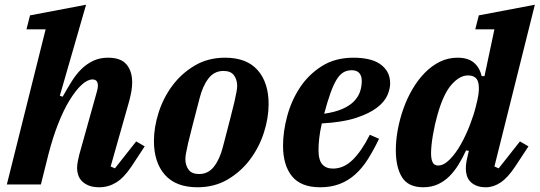

<svg xmlns="http://www.w3.org/2000/svg" viewBox="-20 -780 2282 812"><path d="M400 12Q373 12 355 4.5Q337 -3 326 -14.5Q315 -26 310.5 -40.5Q306 -55 306 -69Q306 -82 309 -97.5Q312 -113 315 -125L391 -397Q394 -409 394 -418Q394 -444 371 -444Q350 -444 325 -421Q300 -398 274.5 -356.5Q249 -315 226 -256.5Q203 -198 185 -128L153 0H9L173 -656H92L107 -715L344 -760L233 -375L245 -371Q264 -405 283 -435.5Q302 -466 324.5 -488Q347 -510 374.5 -523Q402 -536 437 -536Q491 -536 515 -507.5Q539 -479 539 -431Q539 -413 535.5 -393Q532 -373 526 -351L448 -76L466 -68L556 -182L592 -161L536 -76Q504 -28 471 -8Q438 12 400 12Z M822 -44Q861 -44 885.5 -76Q910 -108 923 -160Q941 -230 953 -275.5Q965 -321 971.5 -349.5Q978 -378 980.5 -393Q983 -408 983 -417Q983 -443 969.5 -461.5Q956 -480 925 -480Q886 -480 861.5 -448Q837 -416 824 -364Q806 -294 794 -248.5Q782 -203 775.5 -174.5Q769 -146 766.5 -131Q764 -116 764 -107Q764 -81 777.5 -62.5Q791 -44 822 -44ZM815 12Q724 12 677.5 -40.5Q631 -93 631 -184Q631 -242 651 -304.5Q671 -367 709.5 -418.5Q748 -470 804 -503Q860 -536 932 -536Q1023 -536 1069.5 -483.5Q1116 -431 1116 -340Q1116 -281 1096 -219Q1076 -157 1037.5 -105.5Q999 -54 943 -21Q887 12 815 12Z M1334 12Q1253 12 1215 -34.5Q1177 -81 1177 -164Q1177 -223 1194.5 -288.5Q1212 -354 1248 -409Q1284 -464 1340.5 -500Q1397 -536 1475 -536Q1508 -536 1536.5 -530Q1565 -524 1585.5 -510.5Q1606 -497 1618 -476.5Q1630 -456 1630 -427Q1630 -404 1618 -376.5Q1606 -349 1574 -324.5Q1542 -300 1486 -281.5Q1430 -263 1341 -258Q1333 -223 1330 -195Q1327 -167 1327 -146Q1327 -103 1343 -85Q1359 -67 1388 -67Q1434 -67 1472 -104.5Q1510 -142 1544 -210L1583 -193Q1560 -145 1536 -107Q1512 -69 1482.5 -42.5Q1453 -16 1416.5 -2Q1380 12 1334 12ZM1351 -299Q1398 -306 1428.5 -319.5Q1459 -333 1477 -351.5Q1495 -370 1502.5 -392Q1510 -414 1510 -438Q1510 -459 1499.5 -471Q1489 -483 1468 -483Q1447 -483 1431.5 -473.5Q1416 -464 1403 -442.5Q1390 -421 1377.5 -386Q1365 -351 1351 -299Z M1770 12Q1707 12 1680.5 -30Q1654 -72 1654 -145Q1654 -187 1662.5 -232.5Q1671 -278 1686.5 -321.5Q1702 -365 1725 -404Q1748 -443 1777 -472.5Q1806 -502 1840.5 -519Q1875 -536 1915 -536Q1958 -536 1983 -516Q2008 -496 2017 -458H2029L2071 -656H1990L2005 -715L2242 -760L2071 -76L2089 -68L2179 -182L2215 -161L2159 -76Q2128 -29 2097.5 -8.5Q2067 12 2035 12Q2011 12 1994.5 5Q1978 -2 1968 -13Q1958 -24 1954 -38.5Q1950 -53 1950 -67Q1950 -82 1953 -98.5Q1956 -115 1959 -126L1963 -142L1951 -144Q1937 -113 1919.5 -84.5Q1902 -56 1880.5 -34.5Q1859 -13 1831.5 -0.5Q1804 12 1770 12ZM1833 -80Q1857 -80 1882.5 -106Q1908 -132 1929.5 -170.5Q1951 -209 1967.5 -252Q1984 -295 1992 -328L1999 -357Q2010 -405 2002 -433Q1994 -461 1959 -461Q1924 -461 1889.5 -422Q1855 -383 1830 -294Q1819 -256 1811 -209.5Q1803 -163 1803 -131Q1803 -108 1809.5 -94Q1816 -80 1833 -80Z"/></svg>

Font: IBM Plex Serif
Style: Bold Italic
Weight: 700
Italic angle: -14°
Designer: Mike Abbink, Paul van der Laan, Pieter van Rosmalen
Foundry: Bold Monday
Version: Version 3.001